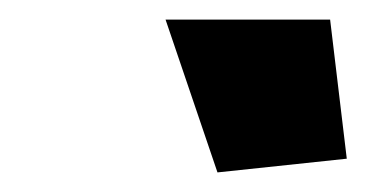

<svg xmlns="http://www.w3.org/2000/svg" viewBox="-20 -750 374 196"><path d="M149 -730H317L334 -588L202 -574Z"/></svg>

Font: Raleway Thin Black
Style: Italic
Weight: 900
Italic angle: -12°
Version: Version 4.026